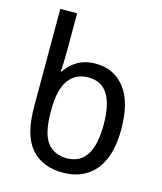

<svg xmlns="http://www.w3.org/2000/svg" viewBox="-115 -844 792 938"><g transform="rotate(15 281.5 -375.0)"><path d="M290 10Q187 10 130 -55.5Q73 -121 73 -265V-760H158V-575Q158 -544 157 -515Q156 -486 154 -465H158Q180 -500 218 -523Q256 -546 312 -546Q403 -546 458 -476Q513 -406 513 -268Q513 -132 454.5 -61Q396 10 290 10ZM292 -63Q424 -63 424 -268Q424 -472 294 -472Q229 -472 193.5 -423.5Q158 -375 158 -272V-264Q158 -152 193 -107.5Q228 -63 292 -63Z"/></g></svg>

Font: Noto Sans Mono SemiCondensed
Style: Regular
Weight: 400
Width: 4
Designer: Monotype Design Team
Foundry: Monotype Imaging Inc.
Version: Version 2.014